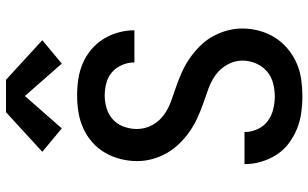

<svg xmlns="http://www.w3.org/2000/svg" viewBox="-214 -806 1028 640"><g transform="rotate(-90 300.0 -486.0)"><path d="M299 8Q271 8 243 4Q215 0 189.5 -10.5Q164 -21 141.5 -38Q119 -55 104 -78.5Q89 -102 81 -129Q73 -156 73 -184Q73 -184 73 -184.5Q73 -185 73 -185H180Q180 -185 180 -185Q180 -185 180 -184Q180 -162 189.5 -141.5Q199 -121 216 -108Q233 -95 255 -89.5Q277 -84 299 -84Q321 -84 343.5 -90Q366 -96 383 -111Q400 -126 409 -147.5Q418 -169 418 -192Q418 -218 405 -241.5Q392 -265 371 -280.5Q350 -296 325 -305Q300 -314 275.5 -322.5Q251 -331 227 -342Q203 -353 181.5 -368Q160 -383 141.5 -402Q123 -421 110 -443.5Q97 -466 90 -491.5Q83 -517 83 -543Q83 -571 90 -598.5Q97 -626 111 -650Q125 -674 146 -692.5Q167 -711 192.5 -722.5Q218 -734 246 -738.5Q274 -743 301 -743Q329 -743 356 -739Q383 -735 408 -724.5Q433 -714 454 -696.5Q475 -679 489.5 -656Q504 -633 511.5 -606.5Q519 -580 519 -553Q519 -553 519 -552.5Q519 -552 519 -552H412Q412 -552 412 -552Q412 -552 412 -552Q412 -573 403.5 -593Q395 -613 379.5 -626.5Q364 -640 343 -645.5Q322 -651 301 -651Q280 -651 258.5 -644.5Q237 -638 221 -623Q205 -608 197.5 -586.5Q190 -565 190 -544Q190 -517 202.5 -493.5Q215 -470 236 -454.5Q257 -439 282 -430Q307 -421 332 -412.5Q357 -404 381 -393Q405 -382 426.5 -367Q448 -352 466.5 -333.5Q485 -315 498 -292Q511 -269 518 -243.5Q525 -218 525 -192Q525 -164 517.5 -136Q510 -108 495 -84Q480 -60 458 -41.5Q436 -23 410 -11.5Q384 0 355.5 4Q327 8 299 8ZM192 -794 114 -859 246 -980H354L486 -859L408 -794L300 -917Z"/></g></svg>

Font: Iosevka Custom SmBdEx
Style: Regular
Weight: 600
Width: 7
Monospace: yes
Designer: Belleve Invis
Foundry: Belleve Invis
Version: Version 11.2.4; ttfautohint (v1.8.4)